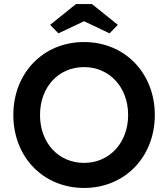

<svg xmlns="http://www.w3.org/2000/svg" viewBox="-20 -920 832 950"><path d="M396 10C598 10 746 -144 746 -351C746 -558 598 -712 396 -712C194 -712 46 -559 46 -351C46 -143 194 10 396 10ZM178 -351C178 -489 269 -588 396 -588C522 -588 614 -488 614 -351C614 -214 522 -114 396 -114C269 -114 178 -213 178 -351ZM228 -797 269 -755 396 -815 522 -755 563 -797 435 -900H356Z"/></svg>

Font: Easer Grotesk Medium
Style: Regular
Weight: 500
Designer: Boardeaser, Bonnie Shaver-Troup, Thomas Jockin
Foundry: Lexend
Version: Version 1.001;Glyphs 3.1.2 (3151)